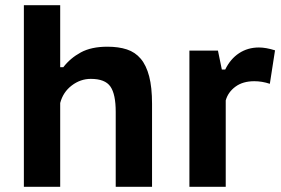

<svg xmlns="http://www.w3.org/2000/svg" viewBox="-20 -720 1084 740"><path d="M426 0V-289Q426 -357 405.5 -386.5Q385 -416 330 -416Q290 -416 256.5 -390.5Q223 -365 212 -323V0H72V-700H212V-461H224Q251 -496 291.5 -518Q332 -540 394 -540Q437 -540 469 -529.5Q501 -519 522.5 -493.5Q544 -468 555 -425.5Q566 -383 566 -320V0Z M1020 -397Q990 -407 960 -407Q916 -407 887.5 -386Q859 -365 850 -333V0H710V-525H820L835 -452H848Q868 -493 901.5 -515Q935 -537 978 -537Q1005 -537 1040 -526Z"/></svg>

Font: PT Sans Caption
Style: Bold
Weight: 700
Designer: A.Korolkova, O.Umpeleva, V.Yefimov
Foundry: ParaType Ltd
Version: Version 2.003W OFL